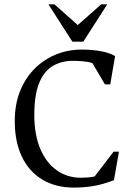

<svg xmlns="http://www.w3.org/2000/svg" viewBox="-20 -852 617 884"><path d="M320 11.7Q236.4 11.7 175.2 -25Q113.9 -61.6 80.9 -130.3Q48 -199 48 -294Q48 -373.2 73.1 -434.3Q98.1 -495.4 141.2 -537.6Q184.2 -579.8 239.4 -601.7Q294.6 -623.7 354.9 -623.7Q404.4 -623.7 444.4 -616.3Q484.3 -608.9 509.9 -593.9L487.6 -463.4H463.3L405 -562Q385.1 -567.9 361.5 -569.9Q337.8 -571.9 314.5 -571.9Q264.2 -571.9 223.8 -548.8Q183.5 -525.6 160.7 -470.8Q137.9 -416 137.9 -322.1Q137.9 -232.4 165.1 -167.6Q192.3 -102.8 240.9 -68.2Q289.5 -33.6 353 -33.6Q367 -33.6 384.8 -35.1Q402.7 -36.6 415.7 -39.6L503 -153.6H527.7L504.6 -22.4Q449 -1.3 405.9 5.2Q362.8 11.7 320 11.7ZM313.3 -660.1 203 -832H230.9L337.9 -736.6L446 -832H473.8L363.5 -660.1Z"/></svg>

Font: Ancizar Serif Light
Style: Regular
Weight: 300
Designer: Cesar Puertas, Viviana Monsalve, Julian Moncada, Julian Prieto, Jose Castro, Felipe Aragon, Mariel Hernandez, Sara Alarc
Version: Version 8.100